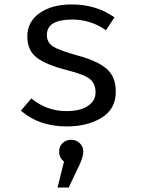

<svg xmlns="http://www.w3.org/2000/svg" viewBox="-20 -558 640 864"><path d="M280 -58Q340 -58 375 -81Q410 -104 410 -142Q410 -180 386 -201Q362 -222 283 -242Q191 -265 147 -297.5Q103 -330 103 -394Q103 -460 158 -499Q213 -538 303 -538Q413 -538 495 -480L457 -422Q388 -470 305 -470Q191 -470 191 -401Q191 -366 219 -348.5Q247 -331 330 -308Q416 -285 458.5 -249.5Q501 -214 501 -146Q501 -67 437 -28Q373 11 280 11Q156 11 74 -60L121 -115Q190 -58 280 -58ZM355 124Q355 144 340 179L289 286H239L268 169Q246 152 246 124Q246 101 261.5 86Q277 71 300 71Q323 71 339 86.5Q355 102 355 124Z"/></svg>

Font: Fira Mono
Style: Regular
Weight: 400
Designer: Carrois Corporate & Edenspiekermann AG
Foundry: Carrois Corporate GbR & Edenspiekermann AG
Version: Version 3.206;PS 003.206;hotconv 1.0.70;makeotf.lib2.5.58329